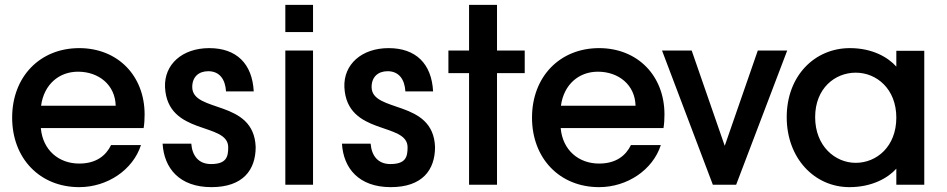

<svg xmlns="http://www.w3.org/2000/svg" viewBox="-20 -760 3898 790"><path d="M456 -325H149C161 -413 223 -465 301 -465C386 -465 454 -411 456 -325ZM30 -276C30 -108 144 10 306 10C422 10 527 -61 560 -163H437C416 -120 376 -87 306 -87C222 -87 156 -142 148 -233H571C574 -252 575 -270 575 -289C575 -449 464 -562 306 -562C144 -562 30 -444 30 -276Z M850 10C980 10 1032 -61 1032 -155C1025 -353 771 -294 771 -402C771 -443 797 -467 837 -467C883 -467 907 -434 910 -384H1024C1018 -498 953 -562 841 -562C730 -562 655 -495 659 -401C669 -200 919 -259 919 -154C919 -115 912 -85 848 -85C798 -85 771 -118 767 -169H649C655 -68 718 10 850 10Z M1154 -552V0H1268V-552ZM1154 -628H1268V-740H1154Z M1588 10C1718 10 1770 -61 1770 -155C1763 -353 1509 -294 1509 -402C1509 -443 1535 -467 1575 -467C1621 -467 1645 -434 1648 -384H1762C1756 -498 1691 -562 1579 -562C1468 -562 1393 -495 1397 -401C1407 -200 1657 -259 1657 -154C1657 -115 1650 -85 1586 -85C1536 -85 1509 -118 1505 -169H1387C1393 -68 1456 10 1588 10Z M2025 0V-459H2139V-552H2025V-740H1910V-552H1825V-459H1910V0Z M2595 -325H2288C2300 -413 2362 -465 2440 -465C2525 -465 2593 -411 2595 -325ZM2169 -276C2169 -108 2283 10 2445 10C2561 10 2666 -61 2699 -163H2576C2555 -120 2515 -87 2445 -87C2361 -87 2295 -142 2287 -233H2710C2713 -252 2714 -270 2714 -289C2714 -449 2603 -562 2445 -562C2283 -562 2169 -444 2169 -276Z M2826 -552H2704L2913 0H3009L3219 -552H3098L2962 -160Z M3475 10C3567 10 3633 -27 3668 -66V0H3783V-551H3668V-486C3634 -524 3570 -562 3477 -562C3332 -562 3217 -448 3217 -278C3217 -108 3332 10 3475 10ZM3334 -278C3334 -397 3416 -461 3501 -461C3587 -461 3668 -394 3668 -276C3668 -157 3587 -90 3501 -90C3416 -90 3334 -159 3334 -278Z"/></svg>

Font: Malmofest Medium
Style: Regular
Weight: 500
Designer: Jonny Pinhorn (Poppins), Kolossal
Version: Version 1.004;Glyphs 3.1.2 (3151)